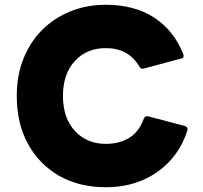

<svg xmlns="http://www.w3.org/2000/svg" viewBox="-20 -768 848 802"><path d="M421 14Q310 14 226.5 -34Q143 -82 96.5 -167.5Q50 -253 50 -367Q50 -453 78 -523Q106 -593 156 -643Q206 -693 274 -720.5Q342 -748 422 -748Q542 -748 624 -694.5Q706 -641 745 -543Q752 -526 735 -523L582 -482Q570 -477 562 -490Q517 -567 422 -567Q342 -567 292.5 -513Q243 -459 243 -367Q243 -275 293 -221Q343 -167 422 -167Q477 -167 518.5 -191.5Q560 -216 580 -271Q586 -286 599 -282L751 -242Q766 -237 763 -225Q742 -155 694.5 -101Q647 -47 578 -16.5Q509 14 421 14Z"/></svg>

Font: LINE Seed Sans App ExtraBold
Style: Regular
Weight: 800
Designer: LINE VX Design & Dalton Maag Ltd & Sandoll Inc
Foundry: Dalton Maag Ltd
Version: Version 1.003